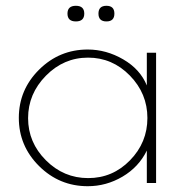

<svg xmlns="http://www.w3.org/2000/svg" viewBox="-20 -632 629 663"><path d="M519 -450V0H487V-112Q459 -55 403 -22Q347 11 283 11Q185 11 115 -58.5Q45 -128 45 -225Q45 -322 115 -391.5Q185 -461 283 -461Q347 -461 405.5 -427Q464 -393 487 -337V-450ZM77 -224Q77 -140 138.5 -78.5Q200 -17 284.5 -17Q369 -17 429 -78.5Q489 -140 489 -224.5Q489 -309 428.5 -371Q368 -433 284 -433Q200 -433 138.5 -370.5Q77 -308 77 -224ZM242 -558Q213 -558 213 -585Q213 -612 242 -612Q271 -612 271 -585Q271 -558 242 -558ZM347.5 -558Q320 -558 320 -585Q320 -612 347.5 -612Q375 -612 375 -585Q375 -558 347.5 -558Z"/></svg>

Font: Poiret One
Style: Regular
Weight: 400
Designer: Denis Masharov
Foundry: Denis Masharov
Version: Version 1.001